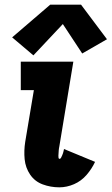

<svg xmlns="http://www.w3.org/2000/svg" viewBox="-20 -794 478 822"><path d="M234 8Q266 8 297 -5.5Q328 -19 350.5 -45Q373 -71 387 -101L254 -156Q253 -151 252 -146.5Q251 -142 249.5 -137.5Q248 -133 246 -128.5Q244 -124 241.5 -119Q239 -114 235 -114Q231 -114 230.5 -119Q230 -124 230 -127.5Q230 -131 230.5 -135Q231 -139 231 -143Q231 -147 231.5 -151Q232 -155 232.5 -159Q233 -163 234 -167L294 -530H69V-408H125L88 -187Q82 -149 85.5 -112.5Q89 -76 109 -46.5Q129 -17 163 -4.5Q197 8 234 8ZM123 -557 249 -691 332 -565 438 -626 327 -774H195L32 -634Z"/></svg>

Font: Iosevka Sparkle Heavy
Style: Italic
Weight: 900
Italic angle: -9°
Designer: Belleve Invis
Foundry: Belleve Invis
Version: Version 4.5.0; ttfautohint (v1.8.3)